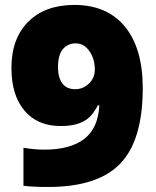

<svg xmlns="http://www.w3.org/2000/svg" viewBox="-20 -741 626 771"><path d="M553.2 -387.2Q553.2 -177.7 462.9 -84Q372.6 9.8 173.8 9.8Q108.4 9.8 74.2 4.9V-147.9Q116.2 -140.1 158.2 -140.1Q261.7 -140.1 317.9 -182.9Q374 -225.6 378.9 -317.9H373Q354 -282.7 335.4 -267.1Q316.9 -251.5 290 -243.2Q263.2 -234.9 223.1 -234.9Q130.4 -234.9 78.1 -296.9Q25.9 -358.9 25.9 -467.8Q25.9 -586.4 93.5 -653.8Q161.1 -721.2 278.8 -721.2Q409.7 -721.2 481.4 -634.3Q553.2 -547.4 553.2 -387.2ZM284.2 -566.9Q252.4 -566.9 232.7 -543.9Q212.9 -521 212.9 -470.2Q212.9 -430.2 230 -406.5Q247.1 -382.8 282.2 -382.8Q314 -382.8 337.4 -405.8Q360.8 -428.7 360.8 -460.9Q360.8 -504.4 339.1 -535.6Q317.4 -566.9 284.2 -566.9Z"/></svg>

Font: TypoPRO Open Sans
Style: Regular
Weight: 800
Foundry: Ascender Corporation
Version: Version 1.10